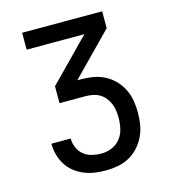

<svg xmlns="http://www.w3.org/2000/svg" viewBox="-110 -824 821 922"><g transform="rotate(-15 300.0 -363.5)"><path d="M303 8Q275 8 248 4Q221 0 195.5 -10.5Q170 -21 148.5 -38Q127 -55 112.5 -78Q98 -101 90.5 -128Q83 -155 83 -182V-184H179V-183Q179 -160 188.5 -138Q198 -116 216 -101.5Q234 -87 257 -81.5Q280 -76 303 -76Q330 -76 355.5 -86.5Q381 -97 398 -118.5Q415 -140 421 -167Q427 -194 427 -221Q427 -239 424.5 -257Q422 -275 415 -292Q408 -309 396.5 -323Q385 -337 369.5 -346Q354 -355 336 -358.5Q318 -362 300 -362H171V-446L372 -651H85V-735H483V-651L282 -446H300Q330 -446 360 -441Q390 -436 416.5 -422.5Q443 -409 464.5 -387Q486 -365 499.5 -338Q513 -311 518 -281Q523 -251 523 -221Q523 -191 518 -161Q513 -131 500 -104Q487 -77 466.5 -54.5Q446 -32 419.5 -17.5Q393 -3 363 2.5Q333 8 303 8Z"/></g></svg>

Font: Iosevka Medium Extended
Style: Regular
Weight: 500
Width: 7
Monospace: yes
Designer: Belleve Invis
Foundry: Belleve Invis
Version: Version 32.5.0; ttfautohint (v1.8.4)